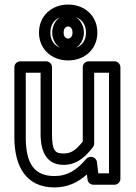

<svg xmlns="http://www.w3.org/2000/svg" viewBox="-20 -785 596 842"><path d="M93 -183V-466H158V-198C158 -113 189 -62 259 -62C312 -62 349 -90 388 -140C391 -144 393 -150 393 -155V-466H458V-25H411L405 -75C403 -88 391 -97 380 -97H377C370 -97 362 -93 358 -88C317 -40 277 -13 219 -13C132 -13 93 -65 93 -183ZM43 -183C43 -53 96 37 219 37C276 37 322 15 361 -20L364 3C365 14 376 25 389 25H483C494 25 508 15 508 0V-491C508 -502 498 -516 483 -516H368C357 -516 343 -506 343 -491V-164C310 -124 291 -112 259 -112C223 -112 208 -121 208 -198V-491C208 -502 198 -516 183 -516H68C57 -516 43 -506 43 -491ZM279 -570C230 -570 201 -598 201 -642C201 -687 230 -715 279 -715C328 -715 357 -687 357 -642C357 -598 328 -570 279 -570ZM279 -520C352 -520 407 -570 407 -642C407 -715 352 -765 279 -765C206 -765 151 -715 151 -642C151 -570 206 -520 279 -520ZM279 -566C319 -566 348 -601 348 -642C348 -684 319 -719 279 -719C238 -719 209 -684 209 -642C209 -601 238 -566 279 -566ZM279 -616C270 -616 259 -623 259 -642C259 -662 270 -669 279 -669C287 -669 298 -662 298 -642C298 -623 287 -616 279 -616Z"/></svg>

Font: Falling Sky
Style: Ou
Weight: 400
Designer: Paul D. Hunt
Foundry: Adobe Systems Incorporated
Version: Version 1.02